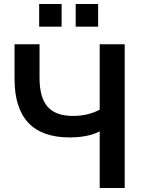

<svg xmlns="http://www.w3.org/2000/svg" viewBox="-20 -940 719 960"><path d="M478.5 -283.2Q419.9 -252.9 328.1 -252.9Q52.7 -252.9 52.7 -545.9V-718.8H177.7V-551.8Q177.7 -451.2 218.3 -405.8Q258.8 -360.4 344.7 -360.4Q419.9 -360.4 478.5 -391.6V-718.8H603.5V0H478.5ZM175.8 -806.6V-919.9H288.1V-806.6ZM358.4 -806.6V-919.9H470.7V-806.6Z"/></svg>

Font: Min Sans SemiBold
Style: Regular
Weight: 600
Designer: Jinseong-Kim, NotoSansCJK, Nunito
Foundry: Jinseong-Kim
Version: Version 1.400;Glyphs 3.1.2 (3151)